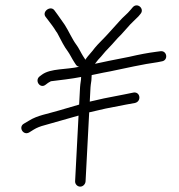

<svg xmlns="http://www.w3.org/2000/svg" viewBox="-20 -659 666 716"><path d="M299.1 17 312.6 -240C342.9 -247 342.9 -247 373.3 -254C401.6 -259.3 427.2 -264.3 450.1 -269L483.4 -275C508.5 -281.2 503.3 -317.1 478.5 -314L444.1 -307C421.8 -302.3 396.2 -297.3 367.3 -292L314.7 -280L317.5 -333C317.7 -337.7 318.8 -346.3 320.8 -359C321.3 -368 321.3 -368 321.9 -379C356.2 -386.3 379.5 -391 391.6 -393C442.2 -403.6 516.6 -420.3 567.4 -427L582.5 -430C608.9 -433.3 603.4 -471.1 578.5 -468L563.4 -466C527.9 -461.3 502.6 -456.4 461.4 -447C421 -439 421 -439 385.6 -432C368.1 -428 350.9 -424.3 334.1 -421C336.9 -425 340.9 -430 345.8 -436C364 -454.7 365.5 -460.1 385.2 -480C404.8 -499.8 413.6 -512.7 431.8 -530C438.9 -538 446.6 -546.7 455.1 -556C468.9 -572.7 482.8 -583.8 496.3 -598L503.8 -607C520.5 -625.9 492.4 -651.5 475.1 -632L466.6 -622C454.5 -606.9 439 -596 425.4 -580C410 -562.8 397.8 -549.7 382.9 -533C373 -521.4 341.8 -491.4 333.2 -480C325.5 -468.7 307.3 -450.1 300 -439C299.3 -437.7 298.9 -436.7 298.8 -436C298.3 -437.3 297.3 -438.7 296.1 -440L289.6 -450C282.2 -461.5 272.5 -482.4 264.8 -492C248.9 -513.3 236 -543.9 221.7 -566C216.1 -574 216.1 -574 207.7 -586C199.5 -597.8 191.2 -609.6 182.5 -621C168 -639.6 135.1 -615.4 150.2 -596L158.7 -585C168 -572.8 181.3 -555.6 188.5 -543C192.2 -538.3 195.3 -533.3 197.7 -528C206.5 -510.5 220.8 -483 232.5 -468C239.7 -458.4 249.1 -438.9 256.4 -428L262.9 -418C266 -413.3 270.2 -410.7 275.5 -410C227.2 -399 169.1 -404.2 137 -381L127.6 -374C107.9 -358.2 129.8 -326.9 150 -343L159.3 -350C163.5 -352.7 166.9 -354.7 169.7 -356C202.4 -360.1 246.8 -364.9 282.5 -372C282.3 -368 282.3 -368 282 -362C279.9 -348 278.7 -338.3 278.5 -333L275.1 -269C249.4 -261.7 224.3 -254.3 199.9 -247C155.8 -233.7 120 -229.1 88 -209L69.4 -198C47.2 -185.7 66.1 -152.5 88.6 -165L106.2 -176C117.2 -182.7 130.5 -188 146.1 -192C183.1 -201.8 231.7 -216.9 272.9 -228L260.1 17C259.6 27.6 268.5 37 279.1 37C289.6 37 298.6 27.6 299.1 17Z"/></svg>

Font: Just Breathe
Style: Obl1
Weight: 400
Foundry: Cannot Into Space Fonts
Version: Version 0.72